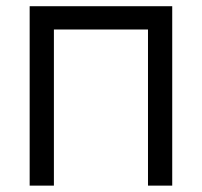

<svg xmlns="http://www.w3.org/2000/svg" viewBox="-20 -582 632 602"><path d="M520 0H444V-489.5H149V0H73V-562.5H520Z"/></svg>

Font: Russisch Sans
Style: Regular
Weight: 400
Designer: Michael Sharanda (font) & Cristiano Sobral (main changes)
Foundry: Michael Sharanda
Version: Version 2.00;October 25, 2020;FontCreator 13.0.0.2681 64-bit